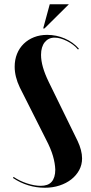

<svg xmlns="http://www.w3.org/2000/svg" viewBox="-20 -873 426 903"><path d="M240 -75Q240 -56 235.5 -41.5Q231 -27 222.5 -17.5Q214 -8 201 -3.5Q188 1 171 1Q142 1 107 -10.5Q72 -22 44 -41L41 -36Q75 -13 113 -1.5Q151 10 191 10Q228 10 260 -0.5Q292 -11 315.5 -29.5Q339 -48 352.5 -73Q366 -98 366 -128Q366 -147 360.5 -168Q355 -189 345 -210L209 -488Q191 -525 182 -556.5Q173 -588 173 -615Q173 -634 177.5 -649Q182 -664 190.5 -674.5Q199 -685 210.5 -690.5Q222 -696 237 -696Q263 -696 295 -680Q327 -664 347 -640L351 -644Q324 -675 284.5 -692Q245 -709 202 -709Q168 -709 140 -698Q112 -687 91.5 -667Q71 -647 60 -619.5Q49 -592 49 -559Q49 -536 55 -511.5Q61 -487 73 -462L197 -216Q219 -174 229 -139.5Q239 -105 240 -75ZM189 -739 304 -853H214L183 -739Z"/></svg>

Font: Moniqa Black
Style: Regular
Weight: 900
Designer: Rajesh Rajput
Foundry: Rajesh Rajput
Version: Version 1.000